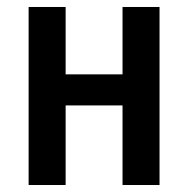

<svg xmlns="http://www.w3.org/2000/svg" viewBox="-20 -546 540 550"><path d="M437 -526V-16H331V-244H168V-16H62V-526H168V-333H331V-526Z"/></svg>

Font: D2Coding
Style: Bold
Weight: 700
Monospace: yes
Designer: Yong-Rak Park; Jeong-Hwan Yoon; Sang-Min Lee;
Foundry: NHN Corporation
Version: Version 1.3.2; Build 20180524